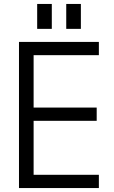

<svg xmlns="http://www.w3.org/2000/svg" viewBox="-20 -951 576 971"><path d="M76 0H480V-67H150V-340H469V-407H150V-672H480V-739H76ZM168 -805H242V-931H168ZM315 -805H389V-931H315Z"/></svg>

Font: Involve
Style: Regular
Weight: 400
Designer: Stefan Peev
Foundry: Context Ltd.
Version: Version 1.001